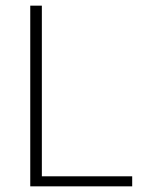

<svg xmlns="http://www.w3.org/2000/svg" viewBox="-20 -659 521 679"><path d="M128 -639V0H87V-639ZM106 0V-35.5H447.5V0Z"/></svg>

Font: Anek Devanagari ExtraLight
Style: Regular
Weight: 250
Designer: Kailash Malviya (Devanagari) & Yesha Goshar (Latin)
Foundry: Ek Type
Version: Version 1.003